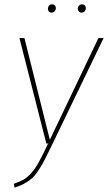

<svg xmlns="http://www.w3.org/2000/svg" viewBox="-20 -857 498 886"><path d="M216.8 -798.8Q210 -798.8 205.6 -804Q201.2 -809.1 201.2 -815.9Q201.2 -825.2 206.3 -831.1Q211.4 -836.9 221.2 -836.9Q228.5 -836.9 233.2 -832Q237.8 -827.1 237.8 -819.8Q237.8 -811 232.2 -804.9Q226.6 -798.8 216.8 -798.8ZM356 -798.8Q348.6 -798.8 343.8 -804Q338.9 -809.1 338.9 -815.9Q338.9 -825.2 344.5 -831.1Q350.1 -836.9 359.9 -836.9Q367.2 -836.9 371.6 -832Q376 -827.1 376 -819.8Q376 -811 370.6 -804.9Q365.2 -798.8 356 -798.8ZM458 -681.2 222.2 -192.9Q202.6 -152.3 190.2 -127.7Q177.7 -103 163.8 -80.8Q149.9 -58.6 139.6 -46.6Q129.4 -34.7 114.3 -23.7Q99.1 -12.7 84.5 -5.9Q69.8 1 46.9 8.8L43.9 -8.8Q73.2 -19.5 89.4 -28.6Q105.5 -37.6 124 -58.1Q142.6 -78.6 159.2 -108.9Q175.8 -139.2 202.1 -194.8H193.8L69.8 -681.2H92.8L210 -211.9L434.1 -681.2Z"/></svg>

Font: Fira Sans Compressed Thin
Style: Italic
Weight: 100
Width: 3
Italic angle: -8°
Designer: Carrois Corporate & Edenspiekermann AG
Foundry: Carrois Corporate GbR & Edenspiekermann AG
Version: Version 4.203;PS 004.203;hotconv 1.0.88;makeotf.lib2.5.64775